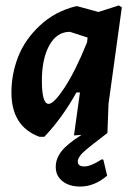

<svg xmlns="http://www.w3.org/2000/svg" viewBox="-20 -494 501 706"><path d="M375 -5Q305 48 285.5 66.5Q266 85 266 100Q266 118 290 118Q314 118 354 92L360 93L374 152Q327 192 275 192Q235 192 210 172.5Q185 153 185 120Q185 88 207.5 60.5Q230 33 280 2L252 4L274 -154H261Q208 -59 143 9H125Q22 -29 22 -154Q22 -221 46.5 -284.5Q71 -348 126.5 -400Q182 -452 259 -471H265L342 -450L417 -474L428 -467L379 -112ZM134 -197Q134 -112 159 -112Q178 -112 217.5 -172Q257 -232 300 -338L302 -354V-356L237 -377Q189 -377 161.5 -327.5Q134 -278 134 -197Z"/></svg>

Font: Alegreya Sans
Style: Bold Italic
Weight: 700
Italic angle: -7°
Designer: Juan Pablo del Peral
Foundry: Huerta Tipografica
Version: Version 2.007